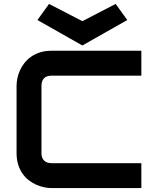

<svg xmlns="http://www.w3.org/2000/svg" viewBox="-20 -959 787 979"><path d="M700.7 0H242.7Q225.1 0 204.8 -4.2Q184.6 -8.3 164.8 -17.1Q145 -25.9 127 -39.8Q108.9 -53.7 95 -73.5Q81.1 -93.3 72.8 -119.4Q64.5 -145.5 64.5 -178.2V-522Q64.5 -539.6 68.6 -559.8Q72.8 -580.1 81.5 -599.9Q90.3 -619.6 104.5 -637.7Q118.7 -655.8 138.4 -669.7Q158.2 -683.6 184.1 -691.9Q210 -700.2 242.7 -700.2H700.7V-573.2H242.7Q217.8 -573.2 204.6 -560.1Q191.4 -546.9 191.4 -521V-178.2Q191.4 -153.8 204.8 -140.4Q218.3 -127 242.7 -127H700.7ZM230 -939 399.9 -851.1 569.8 -939 628.9 -856.9 399.9 -727.1 170.9 -856.9Z"/></svg>

Font: Audiowide
Style: Regular
Weight: 400
Version: Version 1.003